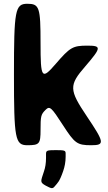

<svg xmlns="http://www.w3.org/2000/svg" viewBox="-20 -770 574 1018"><path d="M314 -106C376 -10 389 0 463 0C537 0 534 -14 440 -154C346 -294 345 -318 432 -418C518 -518 519 -528 443 -528C366 -528 351 -519 276 -432C201 -345 195 -353 195 -542C195 -731 189 -750 125 -750C60 -750 54 -716 54 -375C54 -34 60 0 125 0C189 0 195 -7 195 -81C195 -154 197 -163 221 -187C244 -210 252 -202 314 -106ZM222 214C254 231 259 232 271 217C285 200 295 195 315 137C323 114 328 89 328 61V44C328 28 323 26 276 26C229 26 224 28 224 47V68C224 96 220 119 213 139C196 192 190 196 222 214Z"/></svg>

Font: Asimov Print
Style: A
Weight: 500
Designer: Google
Version: Version 2.000980: 2014